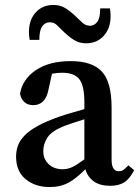

<svg xmlns="http://www.w3.org/2000/svg" viewBox="-20 -741 562 776"><path d="M321 -259Q298 -252 277.5 -245Q257 -238 243 -233Q189 -212 172 -185.5Q155 -159 155 -132Q155 -112 160.5 -100Q166 -88 175 -79Q197 -57 233 -57Q253 -57 271.5 -65.5Q290 -74 321 -97ZM522 -53Q503 -16 480.5 -3Q458 10 426 10Q384 10 359 -8Q334 -26 325 -57Q307 -39 290.5 -25.5Q274 -12 257.5 -3Q241 6 222 10.5Q203 15 180 15Q123 15 84 -16.5Q45 -48 45 -108Q45 -130 52 -151Q59 -172 78.5 -192.5Q98 -213 132.5 -232Q167 -251 221 -270Q241 -277 267.5 -284.5Q294 -292 321 -300V-327Q321 -395 300.5 -421Q280 -447 231 -447Q222 -447 211.5 -446Q201 -445 190 -443L176 -379Q164 -316 114 -316Q92 -316 78 -329Q64 -342 61 -363Q71 -421 125 -457.5Q179 -494 266 -494Q352 -494 391.5 -452Q431 -410 431 -306V-96Q431 -49 460 -49Q471 -49 479 -54.5Q487 -60 494 -68L499 -73ZM328 -566Q302 -566 281.5 -578Q261 -590 237 -613Q221 -629 209.5 -640Q198 -651 181 -651Q163 -651 151 -635Q139 -619 139 -580H100Q97 -596 97 -611Q97 -661 124.5 -691Q152 -721 196 -721Q222 -721 242.5 -709Q263 -697 287 -674Q302 -659 314.5 -648Q327 -637 344 -637Q361 -637 373 -652.5Q385 -668 385 -707H424Q427 -692 427 -675Q427 -627 399.5 -596.5Q372 -566 328 -566Z"/></svg>

Font: Source Serif Pro Semibold
Style: Regular
Weight: 600
Designer: Frank Grießhammer
Foundry: Adobe Systems Incorporated
Version: Version 1.014;PS Version 1.0;hotconv 1.0.73;makeotf.lib2.5.5